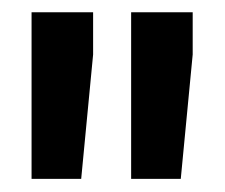

<svg xmlns="http://www.w3.org/2000/svg" viewBox="-20 -770 358 306"><path d="M128.4 -750.5V-683.1L109.4 -484.9H30.3V-750.5ZM287.1 -750.5V-683.1L268.1 -484.9H189V-750.5Z"/></svg>

Font: Vazirmatn UI
Style: Bold
Weight: 700
Designer: Saber Rastikerdar
Foundry: Saber Rastikerdar
Version: Version 33.003